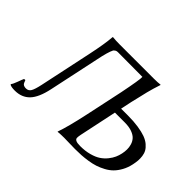

<svg xmlns="http://www.w3.org/2000/svg" viewBox="-125 -907 1177 1177"><g transform="rotate(45 463.0 -319.0)"><path d="M617.7 -329.1 565.9 -84Q562.5 -67.4 562.5 -56.2Q562.5 -44.9 574 -39.1Q585.4 -33.2 611.8 -33.2Q655.3 -33.2 690.9 -43Q726.6 -52.7 749 -67.9Q771.5 -83 788.1 -103.8Q804.7 -124.5 813 -143.6Q821.3 -162.1 825.7 -183.1Q830.1 -203.6 830.1 -221.7Q830.6 -239.7 824.7 -260Q818.8 -280.3 805.4 -295.2Q792 -310.1 765.9 -319.6Q739.7 -329.1 703.1 -329.1ZM342.3 -645H639.2Q656.2 -645 670.2 -645.8Q684.1 -646.5 689.5 -647.5L694.8 -647.9L695.3 -645Q688.5 -626.5 680.9 -599.4Q673.3 -572.3 668.9 -555.7L655.3 -498L642.6 -444.8L627.4 -373H685.1Q736.3 -373 776.4 -366.9Q816.4 -360.8 842.8 -351.1Q869.1 -341.3 886.7 -326.2Q904.3 -311 913.1 -295.4Q921.9 -279.8 924.6 -259.5Q927.2 -239.3 925.8 -221.7Q924.3 -204.1 919.9 -183.1Q912.6 -148.4 897.2 -120.4Q881.8 -92.3 862.8 -73.2Q843.8 -54.2 817.9 -40.3Q792 -26.4 767.3 -18.3Q742.7 -10.3 711.9 -5.6Q681.2 -1 656.5 0.5Q631.8 2 602.5 2Q583.5 2 552 1Q520.5 0 506.8 0Q491.7 0 478 0.7Q464.4 1.5 458.5 2L452.6 2.9L452.1 0Q475.1 -64 504.4 -200.2L556.6 -444.8Q584 -581.1 582 -603L369.6 -604Q359.4 -604 353.8 -601.1Q348.1 -598.1 340.8 -590.8Q325.2 -560.1 309.6 -481.9L239.7 -153.8Q221.2 -66.4 184.6 -28.3Q147.9 9.8 87.9 9.8Q56.2 9.8 44.4 2L43.5 -2Q52.2 -12.7 62.7 -42Q73.2 -71.3 78.1 -81.1L88.4 -82Q95.7 -61 101.6 -55.7Q110.4 -47.9 127.4 -47.9Q148.4 -47.9 159.2 -66.2Q169.9 -84.5 180.2 -132.8L252.9 -475.1Q275.9 -583.5 280.3 -645L281.7 -647.9Q308.1 -645 342.3 -645Z"/></g></svg>

Font: Linux Biolinum G
Style: Italic
Weight: 400
Italic angle: -12°
Designer: Philipp H. Poll
Foundry: Philipp H. Poll
Version: Version 0.5.1